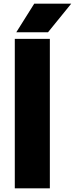

<svg xmlns="http://www.w3.org/2000/svg" viewBox="-20 -1018 405 1038"><path d="M60 0V-808H249.5V0ZM68 -843.5 165 -998H365L239.5 -843.5Z"/></svg>

Font: Encode Sans Semi Expanded ExtraBold
Style: Regular
Weight: 800
Width: 6
Designer: Multiple Designers
Foundry: Impallari Type
Version: Version 3.000; ttfautohint (v1.8.3) -l 8 -r 50 -G 200 -x 14 